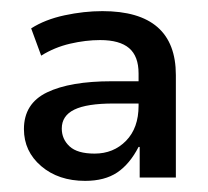

<svg xmlns="http://www.w3.org/2000/svg" viewBox="-20 -734 373 345"><path d="M133 -409Q85 -409 54 -435.5Q23 -462 23 -502Q23 -548 64.5 -568Q106 -588 181 -588H237V-548H184Q136 -548 113.5 -537Q91 -526 91 -503Q91 -484 105 -471Q119 -458 150 -458Q184 -458 206.5 -481Q229 -504 229 -544V-602Q229 -633 212 -647.5Q195 -662 160 -662Q134 -662 106 -655.5Q78 -649 54 -634L36 -683Q61 -699 96 -706.5Q131 -714 164 -714Q296 -714 296 -599V-415H231V-470H229Q213 -439 190.5 -424Q168 -409 133 -409Z"/></svg>

Font: Mulish ExtraLight SemiBold
Style: Regular
Weight: 600
Version: Version 3.603